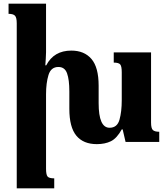

<svg xmlns="http://www.w3.org/2000/svg" viewBox="-20 -780 922 1055"><path d="M810 -107V-492H605V-436Q632 -436 640.5 -426Q649 -416 649 -383V-229Q649 -166 636.5 -122Q624 -78 582 -78Q522 -78 522 -213V-309Q522 -410 482.5 -456Q443 -502 372 -502Q276 -502 234 -421H229Q230 -439 231.5 -456.5Q233 -474 233 -493V-760H27V-704Q52 -704 62 -694Q72 -684 72 -652V255H278V200Q249 200 241 189.5Q233 179 233 147V-262Q233 -324 246.5 -368Q260 -412 301 -412Q336 -412 348.5 -377Q361 -342 361 -278V-182Q361 -81 399.5 -34.5Q438 12 512 12Q557 12 589.5 -4Q622 -20 649 -69H654L670 0H855V-56Q830 -56 820 -65.5Q810 -75 810 -107Z"/></svg>

Font: Noto Serif Armenian SemiCondensed Extra
Style: Regular
Weight: 800
Width: 4
Designer: Monotype Design Team
Foundry: Monotype Imaging Inc.
Version: Version 1.901